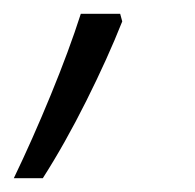

<svg xmlns="http://www.w3.org/2000/svg" viewBox="-63 -129 282 278"><path d="M-1 129Q31 79 62 17Q93 -45 114 -98L111 -109H54Q37 -56 10.5 8.5Q-16 73 -43 129Z"/></svg>

Font: Noto Sans UI SemiCondensed Light
Style: Italic
Weight: 300
Width: 4
Designer: Monotype Design Team
Foundry: Monotype Imaging Inc.
Version: 1.001